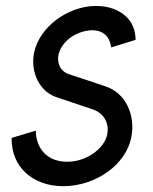

<svg xmlns="http://www.w3.org/2000/svg" viewBox="-20 -630 526 660"><path d="M197 10C308 10 415 -63 432 -162C445 -236 412 -310 343 -333L217 -375C195 -382 182 -400 180 -422C176 -461 211 -506 264 -521C318 -536 356 -517 362 -467L446 -493C446 -590 346 -627 255 -602C158 -575 85 -490 95 -403C100 -354 129 -311 174 -296L299 -254C340 -240 355 -204 349 -170C341 -122 280 -74 211 -74C143 -74 104 -118 103 -181L20 -156C18 -56 93 10 197 10Z"/></svg>

Font: Gauge
Style: Italic
Weight: 400
Italic angle: -80°
Designer: Daniel Pimley
Foundry: Daniel Pimley
Version: Version 1.000;PS 001.001;hotconv 1.0.56